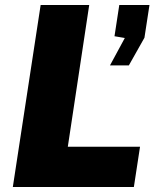

<svg xmlns="http://www.w3.org/2000/svg" viewBox="-20 -743 618 763"><path d="M31 0 141.5 -723H334.5L249.5 -160H536.5L512 0ZM417 -483 476 -592 435 -599 454 -723H574L554 -593L492 -483Z"/></svg>

Font: Public Sans Thin Black
Style: Italic
Weight: 900
Italic angle: -8°
Version: Version 2.001